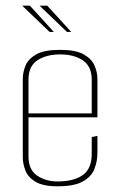

<svg xmlns="http://www.w3.org/2000/svg" viewBox="-20 -650 422 674"><path d="M182 4Q131 4 104.5 -12Q78 -28 69 -52Q60 -76 60 -98V-373Q60 -396 69.5 -419.5Q79 -443 107 -459Q135 -475 191 -475Q246 -475 274 -459Q302 -443 312 -419.5Q322 -396 322 -373V-248H302V-370Q302 -417 271 -438Q240 -459 191 -459Q143 -459 111.5 -438.5Q80 -418 80 -370V-101Q80 -54 110.5 -33.5Q141 -13 182 -13Q238 -13 270 -35Q302 -57 302 -110V-169L322 -173V-114Q322 -84 311.5 -57Q301 -30 271 -13Q241 4 182 4ZM66 -238V-252H322V-238ZM154 -538 58 -630H85L169 -538ZM215 -538 119 -630H146L230 -538Z"/></svg>

Font: Smooch Sans Thin Thin
Style: Regular
Weight: 250
Version: Version 1.010